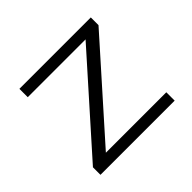

<svg xmlns="http://www.w3.org/2000/svg" viewBox="-123 -669 829 829"><g transform="rotate(-45 291.0 -255.0)"><path d="M64 0V-46L432 -459H79V-510H515V-463L148 -51H517V0Z"/></g></svg>

Font: Saira Expanded Light
Style: Regular
Weight: 300
Width: 7
Designer: Hector Gatti with collaboration of the Omnibus-Type team
Foundry: Omnibus-Type
Version: Version 1.101